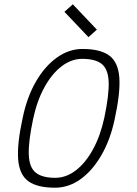

<svg xmlns="http://www.w3.org/2000/svg" viewBox="-20 -860 640 894"><path d="M236 14Q153 14 111.5 -16.5Q70 -47 64.5 -118.5Q59 -190 86 -313Q106 -409 147.5 -480.5Q189 -552 245 -592Q301 -632 364 -632Q447 -632 488.5 -601.5Q530 -571 535.5 -500Q541 -429 514 -305Q494 -210 452.5 -138Q411 -66 355.5 -26Q300 14 236 14ZM237 -32Q288 -32 333.5 -67Q379 -102 413.5 -165.5Q448 -229 466 -313Q488 -418 486 -477.5Q484 -537 454.5 -561.5Q425 -586 363 -586Q312 -586 266.5 -551Q221 -516 186.5 -453Q152 -390 134 -305Q112 -201 114 -141Q116 -81 146 -56.5Q176 -32 237 -32ZM392 -687 280 -805 319 -840 431 -722Z"/></svg>

Font: Victor Mono Thin Thin
Style: Italic
Weight: 250
Italic angle: -12°
Monospace: yes
Version: Version 1.561;gftools[0.9.30]